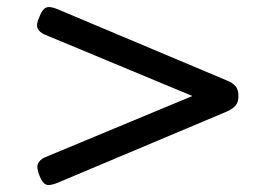

<svg xmlns="http://www.w3.org/2000/svg" viewBox="-20 -724 803 550"><path d="M144 -200Q122 -191 111.5 -195.5Q101 -200 93 -221Q84 -243 88.5 -254.5Q93 -266 108 -273L531 -449L108 -625Q92 -632 87.5 -643.5Q83 -655 93 -676Q101 -697 111.5 -702Q122 -707 144 -698L631 -493Q648 -486 655.5 -476Q663 -466 663 -449Q663 -432 655.5 -422.5Q648 -413 631 -405Z"/></svg>

Font: Playwrite GB S
Style: Regular
Weight: 400
Designer: Veronika Burian, José Scaglione
Foundry: TypeTogether
Version: Version 1.000